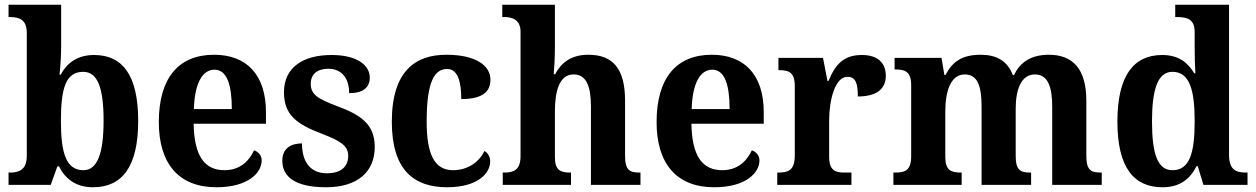

<svg xmlns="http://www.w3.org/2000/svg" viewBox="-20 -780 5299 810"><path d="M372 10C495 10 563 -76 563 -270C563 -463 497 -548 377 -548C305 -548 262 -513 236 -465H231C235 -494 238 -552 238 -588V-760H16V-708H21C61 -708 93 -698 93 -641V-122C93 -61 57 -52 22 -52H16V0H194L222 -78H229C255 -26 300 10 372 10ZM332 -62C258 -62 237 -136 237 -270C237 -409 258 -477 331 -477C392 -477 417 -409 417 -271C417 -136 392 -62 332 -62Z M893 10C1028 10 1084 -52 1084 -103C1084 -125 1069 -140 1052 -146C1030 -99 991 -62 927 -62C843 -62 799 -122 797 -258H1102V-307C1102 -466 1019 -549 883 -549C735 -549 650 -453 650 -265C650 -91 733 10 893 10ZM958 -320H798C801 -427 833 -486 885 -486C937 -486 958 -423 958 -320Z M1356 10C1488 10 1561 -55 1561 -160C1561 -255 1503 -295 1403 -332C1318 -364 1291 -382 1291 -427C1291 -466 1318 -490 1365 -490C1418 -490 1453 -454 1453 -387C1512 -387 1540 -411 1540 -453C1540 -501 1492 -548 1379 -548C1259 -548 1178 -496 1178 -391C1178 -296 1230 -257 1337 -216C1418 -185 1449 -165 1449 -122C1449 -80 1422 -49 1359 -49C1292 -49 1254 -94 1254 -175C1211 -175 1171 -157 1171 -102C1171 -35 1224 10 1356 10Z M1866 10C1997 10 2048 -50 2048 -99C2048 -118 2039 -134 2024 -143C2002 -98 1955 -62 1891 -62C1812 -62 1780 -131 1780 -267C1780 -439 1814 -489 1867 -489C1913 -489 1926 -430 1926 -362C2026 -362 2049 -401 2049 -444C2049 -503 1988 -549 1863 -549C1734 -549 1633 -482 1633 -266C1633 -62 1727 10 1866 10Z M2101 0H2389V-52H2386C2345 -52 2321 -61 2321 -117V-310C2321 -394 2339 -466 2400 -466C2453 -466 2473 -417 2473 -331V0H2682V-52H2679C2637 -52 2617 -61 2617 -123V-355C2617 -490 2566 -549 2462 -549C2386 -549 2346 -512 2322 -467H2316C2318 -487 2321 -536 2321 -581V-760H2099V-708H2110C2135 -708 2176 -700 2176 -647V-121C2176 -61 2145 -52 2107 -52H2101Z M2993 10C3128 10 3184 -52 3184 -103C3184 -125 3169 -140 3152 -146C3130 -99 3091 -62 3027 -62C2943 -62 2899 -122 2897 -258H3202V-307C3202 -466 3119 -549 2983 -549C2835 -549 2750 -453 2750 -265C2750 -91 2833 10 2993 10ZM3058 -320H2898C2901 -427 2933 -486 2985 -486C3037 -486 3058 -423 3058 -320Z M3259 0H3572V-52H3542C3505 -52 3478 -60 3478 -119V-274C3478 -355 3502 -456 3555 -456C3590 -456 3599 -428 3599 -373C3673 -373 3717 -401 3717 -460C3717 -512 3686 -548 3616 -548C3540 -548 3504 -509 3475 -438H3471L3452 -536H3264V-484H3267C3308 -484 3333 -475 3333 -416V-124C3333 -61 3305 -52 3263 -52H3259Z M3749 0H4037V-52H4034C3993 -52 3968 -61 3968 -117V-310C3968 -393 3990 -466 4050 -466C4104 -466 4121 -417 4121 -331V0H4330V-52H4327C4285 -52 4265 -61 4265 -123V-322C4265 -400 4287 -466 4346 -466C4399 -466 4419 -417 4419 -331V0H4628V-52H4625C4583 -52 4563 -61 4563 -123V-355C4563 -490 4505 -549 4405 -549C4333 -549 4284 -520 4258 -463H4253C4230 -524 4183 -549 4117 -549C4039 -549 3998 -520 3969 -464H3964L3952 -536H3754V-487H3757C3798 -487 3824 -478 3824 -421V-121C3824 -61 3798 -52 3757 -52H3749Z M4884 10C4957 10 5000 -24 5028 -79H5033L5057 0H5243V-52H5236C5191 -52 5165 -66 5165 -128V-760H4938V-708H4945C4986 -708 5020 -701 5020 -645V-582C5020 -545 5021 -502 5023 -471H5018C4992 -515 4953 -548 4883 -548C4762 -548 4694 -460 4694 -267C4694 -75 4762 10 4884 10ZM4926 -62C4864 -62 4840 -130 4840 -268C4840 -402 4864 -477 4926 -477C4998 -477 5020 -402 5020 -269C5020 -132 4998 -62 4926 -62Z"/></svg>

Font: Noto Serif Ethiopic SemiCondensed
Style: Bold
Weight: 700
Width: 4
Designer: Monotype Design Team
Foundry: Monotype Imaging Inc.
Version: Version 2.102